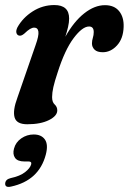

<svg xmlns="http://www.w3.org/2000/svg" viewBox="-20 -482 510 761"><path d="M55.5 -341Q48 -342.5 45.2 -351.2Q42.5 -360 49 -373.5Q70 -411.5 109.5 -436.8Q149 -462 195.5 -462Q254 -462 254 -408.5Q254 -393.5 249.8 -375.2Q245.5 -357 239 -336.5Q273 -397 314 -429.2Q355 -461.5 396 -461.5Q433 -461.5 452.2 -437.8Q471.5 -414 470 -375Q468.5 -329 443.8 -302Q419 -275 387.5 -275Q365 -275 354.8 -285.2Q344.5 -295.5 344.5 -309.5Q344.5 -321 348 -332Q351.5 -343 351.5 -355Q351.5 -377 333 -377Q306.5 -377 271.8 -330.8Q237 -284.5 208.5 -195Q196.5 -159 191.5 -136.8Q186.5 -114.5 186.5 -97Q186.5 -77 196.8 -67.8Q207 -58.5 207 -44.5Q207 -22.5 174 -6Q141 10.5 88 10.5Q45.5 10.5 37.8 -16.8Q30 -44 49 -95L121 -303Q134.5 -340.5 132.2 -356.5Q130 -372.5 115.5 -372.5Q108 -372.5 99 -367.2Q90 -362 76 -348.5Q64 -338.5 55.5 -341ZM77 158Q49.5 158 39.5 143.5Q29.5 129 35.5 107Q42 82 64.2 66.5Q86.5 51 113.5 51Q144 51 158 71Q172 91 161.5 131Q134.5 233.5 24 257.5Q0 263 0.5 245.5Q1.5 229 22 224Q59.5 216 79.5 200.2Q99.5 184.5 103.5 169.5Q106.5 158 93.5 158Z"/></svg>

Font: Fraunces 72pt Soft SemiBold
Style: Italic
Weight: 600
Italic angle: -16°
Version: Version 1.000;[b76b70a41]